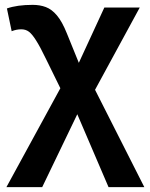

<svg xmlns="http://www.w3.org/2000/svg" viewBox="-20 -559 616 786"><path d="M296.4 -91.3 152.8 207H6.3L227.1 -197.8L168.9 -316.4Q156.2 -342.8 145.8 -362.3Q135.3 -381.8 127.4 -394Q111.8 -418.9 98.6 -429Q85.4 -439 67.4 -439Q46.9 -439 27.8 -431.2L8.3 -524.4Q50.3 -539.1 113.8 -539.1Q143.6 -539.1 167.7 -530Q191.9 -521 213.1 -495.8Q234.4 -470.7 253.9 -421.9L302.7 -301.8L407.2 -528.3H552.2L369.1 -191.4L570.8 207H424.3Z"/></svg>

Font: Arimo
Style: Bold
Weight: 700
Designer: Steve Matteson
Foundry: Monotype Imaging Inc.
Version: Version 1.33